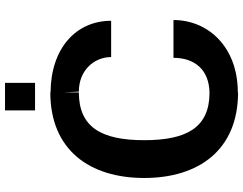

<svg xmlns="http://www.w3.org/2000/svg" viewBox="-122 -835 971 767"><g transform="rotate(-90 363.5 -451.5)"><path d="M378 13C560 13 667 -106 667 -244H516C516 -160 469 -101 375 -100C237 -101 187 -192 187 -361C187 -531 238 -622 378 -622V-679L381 -622C466 -622 519 -561 519 -493H664C664 -634 553 -734 378 -735V-736C148 -736 36 -579 36 -361C36 -143 148 14 378 14ZM306 -797H416V-917H306Z"/></g></svg>

Font: Perun
Style: Bold
Weight: 700
Foundry: Copyright (c) Stefan Peev, Context Ltd, 2016
Version: Version 1.089